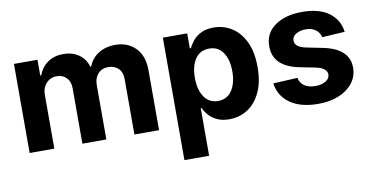

<svg xmlns="http://www.w3.org/2000/svg" viewBox="-73 -753 2252 1158"><g transform="rotate(-10 1053.0 -174.5)"><path d="M60.4 0V-545.5H204.5V-449.2H210.9Q228 -497.5 267.9 -525Q307.9 -552.6 362.9 -552.6Q419 -552.6 458.5 -524.7Q497.9 -496.8 511 -449.2H516.7Q533.4 -496.1 577.2 -524.3Q621.1 -552.6 681.1 -552.6Q757.5 -552.6 805.2 -504.1Q853 -455.6 853 -366.8V0H702.1V-337Q702.1 -382.5 677.9 -405.2Q653.8 -427.9 617.5 -427.9Q576.3 -427.9 553.3 -401.6Q530.2 -375.4 530.2 -333.1V0H383.5V-340.2Q383.5 -380.3 360.6 -404.1Q337.7 -427.9 300.4 -427.9Q262.8 -427.9 237.2 -400.4Q211.6 -372.9 211.6 -327.4V0Z M972.3 204.5V-545.5H1121.4V-453.8H1128.2Q1138.5 -476.2 1157.3 -498.9Q1176.1 -521.7 1207 -537.1Q1237.9 -552.6 1283.4 -552.6Q1343.4 -552.6 1393.5 -521.5Q1443.5 -490.4 1473.9 -428.1Q1504.3 -365.8 1504.3 -272Q1504.3 -180.8 1474.8 -118.1Q1445.3 -55.4 1395.2 -23.3Q1345.2 8.9 1283 8.9Q1239 8.9 1208.3 -5.7Q1177.6 -20.2 1158.2 -42.4Q1138.8 -64.6 1128.2 -87.4H1123.6V204.5ZM1120.4 -272.7Q1120.4 -199.9 1150.4 -155.7Q1180.4 -111.5 1235.1 -111.5Q1290.8 -111.5 1320.3 -156.4Q1349.8 -201.3 1349.8 -272.7Q1349.8 -343.8 1320.5 -388Q1291.2 -432.2 1235.1 -432.2Q1180 -432.2 1150.2 -389Q1120.4 -345.9 1120.4 -272.7Z M2058.6 -389.9 1920.1 -381.4Q1914.4 -407.7 1891.3 -426.5Q1868.3 -445.3 1828.8 -445.3Q1793.7 -445.3 1769.4 -430.6Q1745 -415.8 1745.4 -391.3Q1745 -371.8 1760.8 -358.3Q1776.6 -344.8 1814.6 -336.6L1913.4 -316.8Q2070.7 -284.4 2071 -169Q2071 -115.4 2039.6 -74.9Q2008.2 -34.4 1953.5 -11.9Q1898.8 10.7 1828.1 10.7Q1719.8 10.7 1655.5 -34.6Q1591.3 -79.9 1580.6 -158L1729.4 -165.8Q1736.5 -132.5 1762.3 -115.4Q1788 -98.4 1828.5 -98.4Q1868.3 -98.4 1892.6 -114Q1916.9 -129.6 1917.3 -153.8Q1916.2 -194.2 1847.3 -208.1L1752.8 -226.9Q1594.5 -258.5 1595.2 -382.8Q1594.8 -461.6 1658.2 -507.1Q1721.6 -552.6 1826.3 -552.6Q1929.7 -552.6 1989.2 -508.9Q2048.7 -465.2 2058.6 -389.9Z"/></g></svg>

Font: Inter UI
Style: Bold
Weight: 700
Designer: Rasmus Andersson
Foundry: rsms
Version: 3.2;8d6f07862